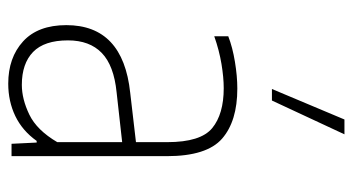

<svg xmlns="http://www.w3.org/2000/svg" viewBox="-215 -633 856 466"><g transform="rotate(90 213.0 -400.0)"><path d="M183 8Q120 8 80.5 -28Q41 -64 41 -133Q41 -270.5 205 -288L325 -302V-378Q325 -459 291 -487Q257 -515 194 -515Q168 -515 135 -509.5Q102 -504 68 -492V-526Q95 -536.5 130 -542.2Q165 -548 195 -548Q274 -548 316.5 -511Q359 -474 359 -377V0H329L326 -61H322Q297.5 -26.5 261.8 -9.2Q226 8 183 8ZM78 -137Q78 -79.5 106.2 -52.2Q134.5 -25 186 -25Q220.5 -25 258.2 -43.2Q296 -61.5 325 -111V-268.5L204 -255Q139 -248.5 108.5 -219Q78 -189.5 78 -137ZM196 -632 270 -808H306L224 -632Z"/></g></svg>

Font: Encode Sans Condensed Condensed Thin
Style: Regular
Weight: 100
Width: 3
Designer: Multiple Designers
Foundry: Impallari Type
Version: Version 3.000; ttfautohint (v1.8.3) -l 8 -r 50 -G 200 -x 14 